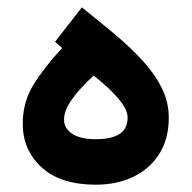

<svg xmlns="http://www.w3.org/2000/svg" viewBox="-20 -507 524 525"><path d="M328.9 -185.5Q328.9 -155.2 307.1 -140.8Q285.3 -126.4 241.5 -126.4Q199.7 -126.4 177.4 -141.2Q155.1 -156.1 155.1 -180.3Q155.1 -199 166.7 -219.5Q178.3 -239.9 196.9 -260.7Q215.4 -281.4 236.1 -300.4Q256.8 -284.3 278.3 -264.1Q299.7 -243.9 314.3 -223.5Q328.9 -203 328.9 -185.5ZM149.8 -375.7Q102.1 -324.3 72.2 -276.4Q42.2 -228.5 42.2 -168.4Q42.2 -96.6 93.9 -49.3Q145.6 -2 242 -2Q300.6 -2 345.6 -24.1Q390.6 -46.2 416.1 -87.1Q441.5 -128 441.5 -184.9Q441.5 -228.7 421.5 -268Q401.6 -307.3 367.6 -343.8Q333.6 -380.3 291.3 -415.5Q249 -450.7 203.9 -486.9L130.5 -392.8Z"/></svg>

Font: Vazirmatn
Style: Regular
Weight: 400
Designer: Saber Rastikerdar
Foundry: Saber Rastikerdar
Version: Version 33.003;September 2, 2022;FontCreator 14.0.0.2862 64-